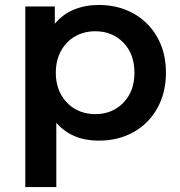

<svg xmlns="http://www.w3.org/2000/svg" viewBox="-20 -560 726 774"><path d="M649 -267Q649 -186 614 -123.5Q579 -61 517.5 -27Q456 7 378 7Q270 7 207 -65V194H82V-534H201V-464Q232 -502 277.5 -521Q323 -540 378 -540Q456 -540 517.5 -506Q579 -472 614 -410Q649 -348 649 -267ZM522 -267Q522 -342 477.5 -388Q433 -434 364 -434Q319 -434 283 -413.5Q247 -393 226 -355Q205 -317 205 -267Q205 -217 226 -179Q247 -141 283 -120.5Q319 -100 364 -100Q433 -100 477.5 -146Q522 -192 522 -267Z"/></svg>

Font: Montserrat Alternates SemiBold
Style: Regular
Weight: 600
Designer: Julieta Ulanovsky
Foundry: Julieta Ulanovsky
Version: Version 7.200